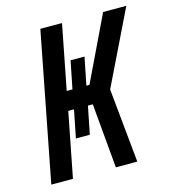

<svg xmlns="http://www.w3.org/2000/svg" viewBox="-102 -754 754 839"><g transform="rotate(-15 275.0 -335.0)"><path d="M319 0 293 -292H271L246 -167H183L208 -292H182L125 0H27L157 -670H255L198 -378H224L249 -503H312L287 -378H301L441 -670H546L383 -335L416 0Z"/></g></svg>

Font: Lode Dark Term
Style: Bold Italic
Weight: 700
Italic angle: -11°
Monospace: yes
Designer: Belleve Invis
Foundry: Belleve Invis
Version: Version 29.2.0